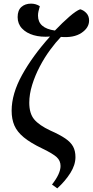

<svg xmlns="http://www.w3.org/2000/svg" viewBox="-20 -803 510 1056"><path d="M295 233 266 212Q313 152 313 110Q313 81 292 61.5Q271 42 213 14Q148 -17 111 -47.5Q74 -78 59 -113Q44 -148 44 -194Q44 -287 101.5 -391Q159 -495 255 -602Q205 -598 165 -609.5Q125 -621 101 -646.5Q77 -672 77 -709Q77 -746 97.5 -764.5Q118 -783 151 -783Q177 -783 199 -769Q194 -751 191.5 -740Q189 -729 189 -717Q189 -648 282 -635Q324 -679 361.5 -711.5Q399 -744 421 -752Q440 -747 455 -731Q470 -715 470 -690Q470 -650 428 -622Q386 -594 315 -600Q287 -571 256 -529Q225 -487 199 -437.5Q173 -388 157 -336.5Q141 -285 141 -238Q141 -179 168 -146.5Q195 -114 257 -85Q309 -62 339 -41.5Q369 -21 382 3Q395 27 395 61Q395 104 367 148.5Q339 193 295 233Z"/></svg>

Font: Literata 36pt Medium
Style: Italic
Weight: 500
Italic angle: -2°
Designer: Latin by Veronika Burian and Jose Scaglione. Greek by Irene Vlachou. Cyrillic by Vera Evstafieva
Foundry: TypeTogether
Version: Version 3.002